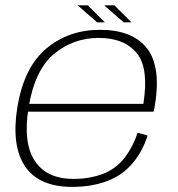

<svg xmlns="http://www.w3.org/2000/svg" viewBox="-20 -710 679 734"><path d="M256.5 4.5 262 -26Q158.5 -26 113.5 -94.5Q67.5 -162.5 89 -297.5Q112 -441 186 -503.5Q260 -565 357 -565Q456.5 -565 504.5 -505Q549.5 -446.5 528 -313H84.5L79 -283H567Q569.5 -292 571 -300.5Q597.5 -453 542.5 -524.5Q487 -596 362.5 -596Q242 -596 156.5 -524Q71 -452 46 -298Q23 -151.5 76.5 -73Q130 4.5 256.5 4.5ZM262 -26 256.5 4.5Q329.5 4.5 388.5 -17.5Q447 -39 487 -86Q526 -132.5 544 -192L506 -202.5Q489.5 -151 457 -107.5Q423.5 -64.5 373 -45Q321 -26 262 -26ZM453 -624.5H482.5L417.5 -689.5H378.5ZM351.5 -624.5H381L316 -689.5H277Z"/></svg>

Font: Anybody SemiExpanded ExtraLight
Style: Italic
Weight: 250
Width: 6
Italic angle: -10°
Version: Version 1.113;gftools[0.9.25]